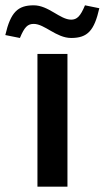

<svg xmlns="http://www.w3.org/2000/svg" viewBox="-97 -703 394 723"><path d="M44 -500V0H157V-500ZM-77 -571 -22 -560C-5 -601 7 -613 30 -613C71 -613 115 -560 171 -560C233 -560 258 -588 277 -672L223 -683C206 -642 193 -629 171 -629C129 -629 86 -683 30 -683C-30 -683 -57 -657 -77 -571Z"/></svg>

Font: LT Wave Medium
Style: Regular
Weight: 500
Designer: Daniel Lyons
Version: Version 2.5 (Glyphs App)